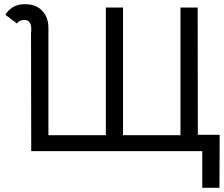

<svg xmlns="http://www.w3.org/2000/svg" viewBox="-20 -721 1068 916"><path d="M129 -569V-588Q129 -603 121 -614.5Q113 -626 96 -626Q72 -626 61 -609L6 -650Q16 -670 39.5 -685.5Q63 -701 99 -701Q152 -701 181.5 -669.5Q211 -638 211 -588V-76H485V-685H567V-76H841V-685H923L924 0H129L128 -569ZM924 -78H1028L1027 175H945V0H924Z"/></svg>

Font: Bellota
Style: Bold
Weight: 700
Designer: Kemie Guaida
Foundry: Kemie Guaida
Version: Version 4.001